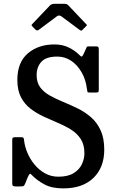

<svg xmlns="http://www.w3.org/2000/svg" viewBox="-20 -1000 614 1035"><path d="M448.5 -521.5Q442.5 -571 420 -610.2Q397.5 -649.5 363.8 -672.2Q330 -695 289 -695Q228.5 -695 203 -667Q177.5 -639 177.5 -595Q177.5 -554.5 197.2 -528.5Q217 -502.5 249.5 -484.5Q282 -466.5 321 -450.5Q360 -434.5 398.8 -415.5Q437.5 -396.5 470 -368.5Q502.5 -340.5 522.2 -298Q542 -255.5 542 -193Q542 -97.5 483.8 -41Q425.5 15.5 321.5 15.5Q259 15.5 219.8 -5.8Q180.5 -27 155 -53Q144.5 -65.5 140.5 -62.8Q136.5 -60 129.5 -44.5L115 -9Q111 1 106.8 3Q102.5 5 88 5H66Q54 5 50 2Q46 -1 46 -13V-245Q46 -256 50 -258.2Q54 -260.5 65 -260.5H93.5Q104.5 -260.5 106.8 -256.2Q109 -252 110 -242.5Q113.5 -210 128 -175.8Q142.5 -141.5 166.5 -112.5Q190.5 -83.5 222.8 -65.5Q255 -47.5 294.5 -47.5Q346 -47.5 376.8 -66.5Q407.5 -85.5 421.2 -114.5Q435 -143.5 435 -174.5Q435 -220 415.5 -250.2Q396 -280.5 363.8 -300.8Q331.5 -321 293 -337.2Q254.5 -353.5 216 -371.2Q177.5 -389 145.2 -413.5Q113 -438 93.2 -475.5Q73.5 -513 73.5 -569Q73.5 -664 130 -712.2Q186.5 -760.5 273.5 -760.5Q316.5 -760.5 350 -744.2Q383.5 -728 407.5 -704Q416 -695 420.2 -695.2Q424.5 -695.5 431 -709.5L446 -743Q448 -747.5 450 -748.8Q452 -750 459 -750H497Q507 -750 509.8 -746.5Q512.5 -743 512.5 -732.5V-516Q512.5 -505 508.5 -503Q504.5 -501 494 -501H467.5Q452.5 -501 451.5 -504.5Q450.5 -508 448.5 -521.5ZM170 -841.5 155.5 -856.5Q150 -862.5 150 -864.5Q150 -866.5 155.5 -872L249.5 -971Q257.5 -979.5 276 -979.5H325.5Q335.5 -979.5 339.8 -977.5Q344 -975.5 348.5 -971L444.5 -870Q448.5 -866.5 448.5 -864.8Q448.5 -863 444.5 -859L425 -839.5Q419.5 -834 417.5 -834.2Q415.5 -834.5 409 -839L311.5 -911.5Q298.5 -921 286.5 -912L188 -838.5Q179.5 -832 170 -841.5Z"/></svg>

Font: Besley* Narrow Medium
Style: Regular
Weight: 500
Width: 4
Designer: Owen Earl
Foundry: indestructible type*
Version: Version 3.000; ttfautohint (v1.8.3)